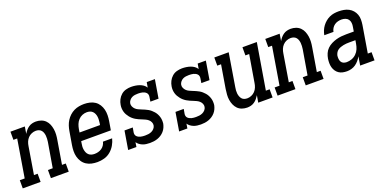

<svg xmlns="http://www.w3.org/2000/svg" viewBox="-37 -1150 3549 1770"><g transform="rotate(-20 1738.0 -265.0)"><path d="M-24 0V-80H24L85 -450H48V-530H189L178 -461Q187 -477 199.5 -492Q212 -507 228 -518Q244 -529 262.5 -533.5Q281 -538 299 -538Q325 -538 349.5 -529.5Q374 -521 391.5 -503.5Q409 -486 418.5 -463Q428 -440 432 -414.5Q436 -389 434.5 -362.5Q433 -336 428 -309L390 -80H427V0H252V-80H299L340 -323Q342 -338 343 -353.5Q344 -369 342.5 -383.5Q341 -398 336.5 -412Q332 -426 322.5 -437Q313 -448 299 -453Q285 -458 270 -458Q249 -458 228.5 -449.5Q208 -441 193 -425Q178 -409 170 -389Q162 -369 159 -348L115 -80H151V0Z M707 8Q678 8 650.5 2Q623 -4 600 -19Q577 -34 562 -57Q547 -80 540 -106.5Q533 -133 533.5 -162.5Q534 -192 539 -221L561 -351Q565 -375 573 -399.5Q581 -424 595 -446.5Q609 -469 629 -487.5Q649 -506 672.5 -517.5Q696 -529 721.5 -533.5Q747 -538 772 -538Q800 -538 828 -531.5Q856 -525 878 -510Q900 -495 914.5 -472Q929 -449 935.5 -422.5Q942 -396 941.5 -367Q941 -338 936 -309L922 -225H631L628 -207Q625 -192 624 -176Q623 -160 625.5 -144.5Q628 -129 634 -115Q640 -101 651 -91Q662 -81 676.5 -76.5Q691 -72 707 -72Q725 -72 743 -76.5Q761 -81 777 -91.5Q793 -102 803.5 -118Q814 -134 818 -152H908Q900 -119 882 -88Q864 -57 836.5 -34Q809 -11 775 -1.5Q741 8 707 8ZM644 -305H845L848 -323Q850 -338 851 -354Q852 -370 850 -385Q848 -400 842 -414Q836 -428 825.5 -438.5Q815 -449 800.5 -453.5Q786 -458 770 -458Q770 -458 770 -458Q770 -458 770 -458Q747 -458 725 -449Q703 -440 686.5 -422Q670 -404 661.5 -382Q653 -360 649 -337Z M1222 8Q1204 8 1185.5 5.5Q1167 3 1151 -3.5Q1135 -10 1121 -20.5Q1107 -31 1098 -45L1091 0H1010L1040 -181H1121L1113 -136Q1111 -125 1113.5 -114.5Q1116 -104 1123 -96.5Q1130 -89 1140 -84Q1150 -79 1160 -76.5Q1170 -74 1181 -73Q1192 -72 1203 -72Q1219 -72 1235 -74Q1251 -76 1266.5 -83Q1282 -90 1293.5 -103Q1305 -116 1308 -132Q1311 -149 1304 -164.5Q1297 -180 1285 -190.5Q1273 -201 1258 -208Q1243 -215 1228 -221Q1213 -227 1198 -233.5Q1183 -240 1169 -248.5Q1155 -257 1143 -267.5Q1131 -278 1121 -290.5Q1111 -303 1103 -317Q1095 -331 1090.5 -347Q1086 -363 1085 -380Q1084 -397 1087 -414Q1091 -440 1103 -464Q1115 -488 1135.5 -506Q1156 -524 1182 -531Q1208 -538 1233 -538Q1254 -538 1274.5 -535Q1295 -532 1314 -525.5Q1333 -519 1349.5 -507.5Q1366 -496 1376 -479L1385 -530H1465L1435 -349H1355L1362 -394Q1364 -405 1361.5 -415.5Q1359 -426 1352 -433.5Q1345 -441 1335.5 -446Q1326 -451 1316 -453.5Q1306 -456 1294.5 -457Q1283 -458 1273 -458Q1258 -458 1242.5 -456Q1227 -454 1213 -447Q1199 -440 1188.5 -427Q1178 -414 1175 -399Q1172 -382 1179 -366.5Q1186 -351 1197.5 -340Q1209 -329 1224 -322Q1239 -315 1254 -309Q1269 -303 1284 -296.5Q1299 -290 1313 -282Q1327 -274 1339 -263.5Q1351 -253 1361.5 -241Q1372 -229 1379.5 -215Q1387 -201 1392 -185Q1397 -169 1398 -152Q1399 -135 1397 -118Q1393 -99 1385 -81Q1377 -63 1363.5 -47.5Q1350 -32 1333 -21Q1316 -10 1297.5 -3.5Q1279 3 1260 5.5Q1241 8 1222 8Z M1722 8Q1704 8 1685.5 5.5Q1667 3 1651 -3.5Q1635 -10 1621 -20.5Q1607 -31 1598 -45L1591 0H1510L1540 -181H1621L1613 -136Q1611 -125 1613.5 -114.5Q1616 -104 1623 -96.5Q1630 -89 1640 -84Q1650 -79 1660 -76.5Q1670 -74 1681 -73Q1692 -72 1703 -72Q1719 -72 1735 -74Q1751 -76 1766.5 -83Q1782 -90 1793.5 -103Q1805 -116 1808 -132Q1811 -149 1804 -164.5Q1797 -180 1785 -190.5Q1773 -201 1758 -208Q1743 -215 1728 -221Q1713 -227 1698 -233.5Q1683 -240 1669 -248.5Q1655 -257 1643 -267.5Q1631 -278 1621 -290.5Q1611 -303 1603 -317Q1595 -331 1590.5 -347Q1586 -363 1585 -380Q1584 -397 1587 -414Q1591 -440 1603 -464Q1615 -488 1635.5 -506Q1656 -524 1682 -531Q1708 -538 1733 -538Q1754 -538 1774.5 -535Q1795 -532 1814 -525.5Q1833 -519 1849.5 -507.5Q1866 -496 1876 -479L1885 -530H1965L1935 -349H1855L1862 -394Q1864 -405 1861.5 -415.5Q1859 -426 1852 -433.5Q1845 -441 1835.5 -446Q1826 -451 1816 -453.5Q1806 -456 1794.5 -457Q1783 -458 1773 -458Q1758 -458 1742.5 -456Q1727 -454 1713 -447Q1699 -440 1688.5 -427Q1678 -414 1675 -399Q1672 -382 1679 -366.5Q1686 -351 1697.5 -340Q1709 -329 1724 -322Q1739 -315 1754 -309Q1769 -303 1784 -296.5Q1799 -290 1813 -282Q1827 -274 1839 -263.5Q1851 -253 1861.5 -241Q1872 -229 1879.5 -215Q1887 -201 1892 -185Q1897 -169 1898 -152Q1899 -135 1897 -118Q1893 -99 1885 -81Q1877 -63 1863.5 -47.5Q1850 -32 1833 -21Q1816 -10 1797.5 -3.5Q1779 3 1760 5.5Q1741 8 1722 8Z M2177 8Q2150 8 2125.5 -0.5Q2101 -9 2084 -26.5Q2067 -44 2057 -67Q2047 -90 2043 -115.5Q2039 -141 2041 -167.5Q2043 -194 2047 -221L2085 -450H2048V-530H2189L2136 -207Q2133 -192 2132 -176.5Q2131 -161 2132.5 -146.5Q2134 -132 2139 -118Q2144 -104 2153 -93Q2162 -82 2176 -77Q2190 -72 2206 -72Q2226 -72 2246.5 -80.5Q2267 -89 2282 -105Q2297 -121 2305 -141Q2313 -161 2316 -182L2361 -450H2324V-530H2465L2390 -80H2427V0H2286L2298 -69Q2288 -53 2275.5 -38Q2263 -23 2247 -12Q2231 -1 2212.5 3.5Q2194 8 2177 8Z M2476 0V-80H2524L2585 -450H2548V-530H2689L2678 -461Q2687 -477 2699.5 -492Q2712 -507 2728 -518Q2744 -529 2762.5 -533.5Q2781 -538 2799 -538Q2825 -538 2849.5 -529.5Q2874 -521 2891.5 -503.5Q2909 -486 2918.5 -463Q2928 -440 2932 -414.5Q2936 -389 2934.5 -362.5Q2933 -336 2928 -309L2890 -80H2927V0H2752V-80H2799L2840 -323Q2842 -338 2843 -353.5Q2844 -369 2842.5 -383.5Q2841 -398 2836.5 -412Q2832 -426 2822.5 -437Q2813 -448 2799 -453Q2785 -458 2770 -458Q2749 -458 2728.5 -449.5Q2708 -441 2693 -425Q2678 -409 2670 -389Q2662 -369 2659 -348L2615 -80H2651V0Z M3156 8H3155Q3155 8 3155 8Q3155 8 3155 8Q3134 8 3113 3.5Q3092 -1 3075.5 -12.5Q3059 -24 3048 -40.5Q3037 -57 3031.5 -77Q3026 -97 3026 -118.5Q3026 -140 3029 -161Q3033 -186 3043.5 -210.5Q3054 -235 3073 -253.5Q3092 -272 3116 -284Q3140 -296 3165 -303Q3190 -310 3214.5 -312.5Q3239 -315 3264 -315H3338L3345 -358Q3349 -377 3347 -396.5Q3345 -416 3334.5 -430.5Q3324 -445 3306 -451.5Q3288 -458 3268 -458Q3251 -458 3233 -453.5Q3215 -449 3199.5 -438Q3184 -427 3174 -410.5Q3164 -394 3161 -376H3071Q3075 -399 3084 -420.5Q3093 -442 3107 -461Q3121 -480 3139.5 -495.5Q3158 -511 3179.5 -521Q3201 -531 3223.5 -534.5Q3246 -538 3268 -538Q3295 -538 3320 -533.5Q3345 -529 3367 -517.5Q3389 -506 3405 -487.5Q3421 -469 3429.5 -446Q3438 -423 3438 -397Q3438 -371 3434 -345L3390 -80H3427V0H3286L3300 -86Q3289 -66 3274 -48Q3259 -30 3240 -17Q3221 -4 3199 2Q3177 8 3156 8ZM3181 -72Q3206 -72 3231 -81Q3256 -90 3275.5 -109Q3295 -128 3305 -152Q3315 -176 3319 -201L3325 -235H3264Q3250 -235 3235.5 -234Q3221 -233 3206.5 -230Q3192 -227 3177.5 -222Q3163 -217 3150.5 -208Q3138 -199 3130.5 -185.5Q3123 -172 3120 -158Q3118 -142 3119.5 -126Q3121 -110 3128.5 -97Q3136 -84 3150.5 -78Q3165 -72 3181 -72Z"/></g></svg>

Font: Iosevka Slab Medium Oblique
Style: Regular
Weight: 500
Italic angle: -9°
Monospace: yes
Designer: Belleve Invis
Foundry: Belleve Invis
Version: Version 11.1.1; ttfautohint (v1.8.3)